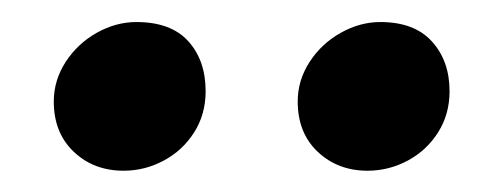

<svg xmlns="http://www.w3.org/2000/svg" viewBox="-20 -822 461 176"><path d="M105 -801.8Q136.7 -801.8 152.6 -784.2Q168.5 -766.6 168.5 -738.3Q168.5 -717.3 158 -700.7Q147.5 -684.1 130.1 -674.8Q112.8 -665.5 93.3 -665.5Q65.9 -665.5 47.6 -682.9Q29.3 -700.2 29.3 -729Q29.3 -748.5 40.3 -765.4Q51.3 -782.2 68.8 -792Q86.4 -801.8 105 -801.8ZM328.6 -801.8Q359.9 -801.8 376 -783.9Q392.1 -766.1 392.1 -738.3Q392.1 -717.3 381.6 -700.7Q371.1 -684.1 353.8 -674.8Q336.4 -665.5 316.9 -665.5Q289.6 -665.5 271.2 -682.9Q252.9 -700.2 252.9 -729Q252.9 -748.5 263.9 -765.4Q274.9 -782.2 292.5 -792Q310.1 -801.8 328.6 -801.8Z"/></svg>

Font: Merriweather Sans
Style: Regular
Weight: 400
Designer: Eben Sorkin
Foundry: Eben Sorkin
Version: Version 1.006; ttfautohint (v1.4.1) -l 6 -r 50 -G 0 -x 11 -H